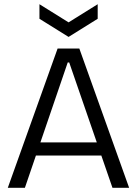

<svg xmlns="http://www.w3.org/2000/svg" viewBox="-20 -890 650 910"><path d="M17 0 253 -660H356L592 0H513L308 -594H301L98 0ZM121 -153V-215H497V-153ZM167 -870 305 -784 443 -870V-801L305 -715L167 -801Z"/></svg>

Font: Bricolage Grotesque 72pt Light
Style: Regular
Weight: 300
Designer: Mathieu Triay
Foundry: Atelier Triay
Version: Version 1.001;gftools[0.9.33.dev8+g029e19f]